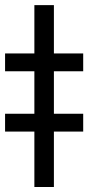

<svg xmlns="http://www.w3.org/2000/svg" viewBox="-74 -748 352 768"><path d="M141.6 0H63.5V-727.5H141.6ZM-53.7 -534.2H258.8V-462.9H-53.7ZM-53.7 -293H258.8V-221.7H-53.7Z"/></svg>

Font: Intratopia Thin
Style: Regular
Weight: 100
Designer: Rasmus Andersson
Foundry: rsms
Version: Version 3.000;Glyphs 3.2.3 (3260)